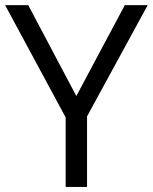

<svg xmlns="http://www.w3.org/2000/svg" viewBox="-20 -734 600 754"><path d="M279.8 -356.9 470.2 -713.9H560.1L321.8 -276.9V0H237.8V-272.9L0 -713.9H90.8Z"/></svg>

Font: f0_4961  
Style: Regular
Weight: 400
Foundry: Ascender Corporation
Version: Version 1.10